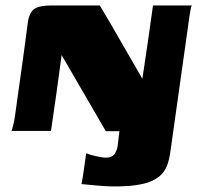

<svg xmlns="http://www.w3.org/2000/svg" viewBox="-20 -480 724 704"><path d="M22 0Q24 -3 27.5 -17Q31 -31 34 -48Q46 -136 58.5 -223.5Q71 -311 82 -398Q88 -436 107 -448Q126 -460 169 -460Q214 -460 258 -460Q302 -460 346 -460Q386 -393 424.5 -325.5Q463 -258 502 -191Q512 -258 522 -325.5Q532 -393 541 -460Q576 -460 612 -460Q648 -460 684 -460Q681 -458 679 -446Q677 -434 674.5 -419.5Q672 -405 671 -394Q655 -282 639.5 -170.5Q624 -59 608 53Q606 69 603 87Q600 105 596 117Q586 150 562.5 168Q539 186 509 193Q479 200 450 202Q416 204 390 203.5Q364 203 338.5 200.5Q313 198 279 195Q284 168 288 139Q292 110 296 82Q308 87 331 92.5Q354 98 370 98Q390 98 399 86Q408 74 411 57Q413 43 414.5 29Q416 15 418 1Q406 1 393 1Q380 1 368 1L206 -278Q197 -209 187 -139Q177 -69 167 0Q131 0 94.5 0Q58 0 22 0Z"/></svg>

Font: Genos ExtraBold
Style: Italic
Weight: 800
Italic angle: -8°
Version: Version 1.010